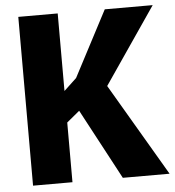

<svg xmlns="http://www.w3.org/2000/svg" viewBox="-52 -776 750 825"><g transform="rotate(-5 323.0 -364.0)"><path d="M57.3 -728H227.3V-393.5L281.8 -444.7L430.3 -728H637L412 -398.8L646.2 0H444.5L282.7 -303.3L227.3 -257.5V0H57.3Z"/></g></svg>

Font: Murecho Thin
Style: Regular
Weight: 100
Designer: Neil Summerour
Foundry: Positype
Version: Version 1.010